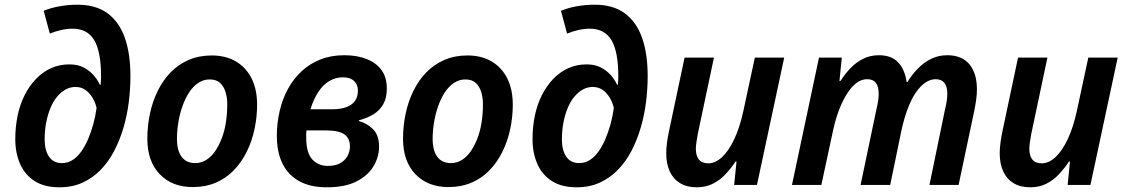

<svg xmlns="http://www.w3.org/2000/svg" viewBox="-20 -787 4789 817"><path d="M233 10Q169 10 127.5 -16.5Q86 -43 65.5 -89.5Q45 -136 45 -195Q45 -247 55 -295Q65 -343 85 -382.5Q105 -422 133.5 -451.5Q162 -481 197.5 -497Q233 -513 275 -513Q309 -513 333.5 -501Q358 -489 376 -469.5Q394 -450 405 -426H408Q409 -434 409.5 -443Q410 -452 410 -463Q410 -567 381 -616Q352 -665 288 -665Q265 -665 239 -659Q213 -653 192 -644L166 -741Q194 -753 232 -760Q270 -767 309 -767Q388 -767 437.5 -730.5Q487 -694 511 -626.5Q535 -559 535 -463Q535 -409 528 -353Q521 -297 505.5 -244Q490 -191 466 -145Q442 -99 408.5 -64.5Q375 -30 331.5 -10Q288 10 233 10ZM244 -93Q268 -93 288 -105.5Q308 -118 324.5 -140.5Q341 -163 354 -193Q367 -223 376.5 -257Q386 -291 391 -328Q385 -353 372.5 -373Q360 -393 342.5 -405Q325 -417 301 -417Q279 -417 259 -406Q239 -395 222.5 -375Q206 -355 194.5 -327Q183 -299 176.5 -265.5Q170 -232 170 -193Q170 -148 188.5 -120.5Q207 -93 244 -93Z M800 9Q712 9 659.5 -46Q607 -101 607 -196Q607 -251 618 -303Q629 -355 651 -400Q673 -445 706 -479Q739 -513 783 -532Q827 -551 881 -551Q941 -551 984 -525.5Q1027 -500 1050.5 -453.5Q1074 -407 1074 -341Q1074 -289 1063 -237.5Q1052 -186 1030 -141.5Q1008 -97 975.5 -63Q943 -29 899 -10Q855 9 800 9ZM811 -93Q835 -93 856 -105.5Q877 -118 893.5 -141Q910 -164 922.5 -195.5Q935 -227 941 -264.5Q947 -302 947 -344Q947 -372 939.5 -396Q932 -420 916 -434.5Q900 -449 872 -449Q846 -449 823.5 -434Q801 -419 784.5 -393.5Q768 -368 756.5 -335.5Q745 -303 739 -267Q733 -231 733 -196Q733 -146 753 -119.5Q773 -93 811 -93Z M1370 10Q1301 10 1253.5 -16Q1206 -42 1182 -91Q1158 -140 1158 -208Q1158 -263 1170 -314.5Q1182 -366 1205.5 -409Q1229 -452 1263.5 -484Q1298 -516 1343.5 -534Q1389 -552 1445 -552Q1500 -552 1541 -535.5Q1582 -519 1604 -488Q1626 -457 1626 -410Q1626 -370 1610.5 -343Q1595 -316 1568 -300Q1541 -284 1507 -275V-272Q1543 -262 1568 -236.5Q1593 -211 1593 -163Q1593 -120 1570 -80.5Q1547 -41 1498 -15.5Q1449 10 1370 10ZM1375 -81Q1406 -81 1426.5 -92Q1447 -103 1458 -122Q1469 -141 1469 -164Q1469 -199 1445 -215.5Q1421 -232 1368 -232H1284Q1283 -226 1283 -218Q1283 -210 1283 -202Q1283 -137 1308.5 -109Q1334 -81 1375 -81ZM1393 -322Q1426 -322 1450.5 -330Q1475 -338 1489 -355.5Q1503 -373 1503 -402Q1503 -427 1486.5 -442.5Q1470 -458 1439 -458Q1408 -458 1381 -442Q1354 -426 1334 -395Q1314 -364 1301 -322Z M1888 9Q1800 9 1747.5 -46Q1695 -101 1695 -196Q1695 -251 1706 -303Q1717 -355 1739 -400Q1761 -445 1794 -479Q1827 -513 1871 -532Q1915 -551 1969 -551Q2029 -551 2072 -525.5Q2115 -500 2138.5 -453.5Q2162 -407 2162 -341Q2162 -289 2151 -237.5Q2140 -186 2118 -141.5Q2096 -97 2063.5 -63Q2031 -29 1987 -10Q1943 9 1888 9ZM1899 -93Q1923 -93 1944 -105.5Q1965 -118 1981.5 -141Q1998 -164 2010.5 -195.5Q2023 -227 2029 -264.5Q2035 -302 2035 -344Q2035 -372 2027.5 -396Q2020 -420 2004 -434.5Q1988 -449 1960 -449Q1934 -449 1911.5 -434Q1889 -419 1872.5 -393.5Q1856 -368 1844.5 -335.5Q1833 -303 1827 -267Q1821 -231 1821 -196Q1821 -146 1841 -119.5Q1861 -93 1899 -93Z M2434 10Q2370 10 2328.5 -16.5Q2287 -43 2266.5 -89.5Q2246 -136 2246 -195Q2246 -247 2256 -295Q2266 -343 2286 -382.5Q2306 -422 2334.5 -451.5Q2363 -481 2398.5 -497Q2434 -513 2476 -513Q2510 -513 2534.5 -501Q2559 -489 2577 -469.5Q2595 -450 2606 -426H2609Q2610 -434 2610.5 -443Q2611 -452 2611 -463Q2611 -567 2582 -616Q2553 -665 2489 -665Q2466 -665 2440 -659Q2414 -653 2393 -644L2367 -741Q2395 -753 2433 -760Q2471 -767 2510 -767Q2589 -767 2638.5 -730.5Q2688 -694 2712 -626.5Q2736 -559 2736 -463Q2736 -409 2729 -353Q2722 -297 2706.5 -244Q2691 -191 2667 -145Q2643 -99 2609.5 -64.5Q2576 -30 2532.5 -10Q2489 10 2434 10ZM2445 -93Q2469 -93 2489 -105.5Q2509 -118 2525.5 -140.5Q2542 -163 2555 -193Q2568 -223 2577.5 -257Q2587 -291 2592 -328Q2586 -353 2573.5 -373Q2561 -393 2543.5 -405Q2526 -417 2502 -417Q2480 -417 2460 -406Q2440 -395 2423.5 -375Q2407 -355 2395.5 -327Q2384 -299 2377.5 -265.5Q2371 -232 2371 -193Q2371 -148 2389.5 -120.5Q2408 -93 2445 -93Z M2945 10Q2903 10 2874 -7.5Q2845 -25 2830 -57.5Q2815 -90 2815 -135Q2815 -156 2818.5 -182Q2822 -208 2828 -235L2893 -542H3018L2949 -216Q2946 -198 2943.5 -182Q2941 -166 2941 -154Q2941 -124 2954 -108Q2967 -92 2994 -92Q3024 -92 3052.5 -118.5Q3081 -145 3104.5 -195Q3128 -245 3143 -314L3192 -542H3317L3201 0H3104L3114 -100H3110Q3091 -71 3067 -45.5Q3043 -20 3013 -5Q2983 10 2945 10Z M3350 0 3465 -542H3562L3552 -442H3556Q3575 -472 3599 -497Q3623 -522 3653 -537Q3683 -552 3720 -552Q3773 -552 3801.5 -522Q3830 -492 3838 -438H3841Q3861 -470 3886.5 -496Q3912 -522 3943 -537Q3974 -552 4011 -552Q4073 -552 4105 -513.5Q4137 -475 4137 -407Q4137 -386 4134 -364Q4131 -342 4126 -317L4059 0H3935L4002 -325Q4007 -345 4009 -360.5Q4011 -376 4011 -389Q4011 -419 3998.5 -434.5Q3986 -450 3961 -450Q3939 -450 3917 -435Q3895 -420 3876 -391.5Q3857 -363 3842 -323Q3827 -283 3816 -233L3768 0H3642L3710 -325Q3715 -345 3717 -360Q3719 -375 3719 -387Q3719 -419 3707 -434.5Q3695 -450 3670 -450Q3647 -450 3626 -435Q3605 -420 3586 -391Q3567 -362 3551 -321Q3535 -280 3524 -228L3475 0Z M4364 10Q4322 10 4293 -7.5Q4264 -25 4249 -57.5Q4234 -90 4234 -135Q4234 -156 4237.5 -182Q4241 -208 4247 -235L4312 -542H4437L4368 -216Q4365 -198 4362.5 -182Q4360 -166 4360 -154Q4360 -124 4373 -108Q4386 -92 4413 -92Q4443 -92 4471.5 -118.5Q4500 -145 4523.5 -195Q4547 -245 4562 -314L4611 -542H4736L4620 0H4523L4533 -100H4529Q4510 -71 4486 -45.5Q4462 -20 4432 -5Q4402 10 4364 10Z"/></svg>

Font: Noto Sans Display SemiBold
Style: Italic
Weight: 600
Italic angle: -12°
Designer: Monotype Design Team
Foundry: Monotype Imaging Inc.
Version: Version 2.003